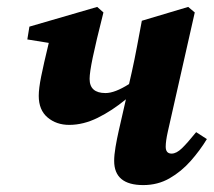

<svg xmlns="http://www.w3.org/2000/svg" viewBox="-20 -520 618 555"><path d="M394 15Q310 15 310 -55Q310 -72 314 -95.5Q318 -119 323 -141L344 -233Q304 -200 262.5 -179.5Q221 -159 180 -159Q143 -159 117.5 -180.5Q92 -202 92 -243Q92 -264 99 -299Q106 -334 121 -396L59 -406L65 -443L261 -500L279 -484Q257 -397 248 -353.5Q239 -310 239 -292Q239 -251 285 -251Q312 -251 353 -277L361 -312Q369 -348 376 -385.5Q383 -423 390 -460L524 -500L543 -484L465 -139Q459 -112 459 -96Q459 -76 476 -76Q490 -76 506 -91.5Q522 -107 547 -138L578 -118Q558 -85 531 -54.5Q504 -24 470 -4.5Q436 15 394 15Z"/></svg>

Font: Source Serif Pro
Style: Bold Italic
Weight: 700
Italic angle: -12°
Designer: Frank Grießhammer
Foundry: Adobe Systems Incorporated
Version: Version 3.001;hotconv 1.0.111;makeotfexe 2.5.65597